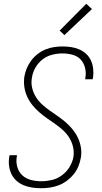

<svg xmlns="http://www.w3.org/2000/svg" viewBox="-20 -989 540 1017"><path d="M198 8Q174 8 150.5 4.5Q127 1 106 -7.5Q85 -16 68 -31Q51 -46 41 -66.5Q31 -87 28 -110.5Q25 -134 29 -158Q29 -160 29.5 -162.5Q30 -165 31 -167H70Q70 -165 69.5 -163.5Q69 -162 69 -160Q64 -132 71.5 -105Q79 -78 98 -60.5Q117 -43 143.5 -36Q170 -29 198 -29Q226 -29 254.5 -35.5Q283 -42 307.5 -60Q332 -78 348 -104Q364 -130 369 -158Q373 -186 366.5 -212.5Q360 -239 346 -261Q332 -283 312.5 -300.5Q293 -318 271.5 -333Q250 -348 228.5 -363Q207 -378 187.5 -395Q168 -412 151.5 -432.5Q135 -453 124 -477Q113 -501 109 -528Q105 -555 109 -583Q113 -606 122 -627.5Q131 -649 145.5 -668.5Q160 -688 179.5 -703Q199 -718 221 -727Q243 -736 266 -739.5Q289 -743 311 -743Q335 -743 357.5 -739.5Q380 -736 400.5 -727Q421 -718 437 -703Q453 -688 462 -668Q471 -648 473.5 -624.5Q476 -601 473 -578Q472 -576 471.5 -573.5Q471 -571 471 -569H431Q431 -570 431.5 -572Q432 -574 432 -576Q437 -603 430.5 -629.5Q424 -656 407 -674Q390 -692 364 -699Q338 -706 311 -706Q284 -706 256 -699Q228 -692 205 -674Q182 -656 167.5 -630.5Q153 -605 149 -577Q144 -549 150.5 -522.5Q157 -496 171 -474Q185 -452 204.5 -434.5Q224 -417 245.5 -402Q267 -387 288.5 -372Q310 -357 329.5 -340Q349 -323 365.5 -302.5Q382 -282 393 -258.5Q404 -235 408.5 -207.5Q413 -180 408 -152Q404 -129 394.5 -106.5Q385 -84 369.5 -65Q354 -46 333.5 -31Q313 -16 290.5 -7.5Q268 1 244.5 4.5Q221 8 198 8ZM321 -803 296 -827 437 -969 467 -941Z"/></svg>

Font: Iosevka Curly XLtObl
Style: Regular
Weight: 200
Italic angle: -9°
Monospace: yes
Designer: Belleve Invis
Foundry: Belleve Invis
Version: Version 11.1.0; ttfautohint (v1.8.3)